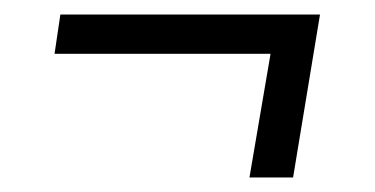

<svg xmlns="http://www.w3.org/2000/svg" viewBox="-20 -387 515 264"><path d="M323 -143 352 -313H55L63 -367H420L383 -143Z"/></svg>

Font: Iosevka QP Light
Style: Italic
Weight: 300
Italic angle: -9°
Designer: Belleve Invis
Foundry: Belleve Invis
Version: Version 20.0.0; ttfautohint (v1.8.4)